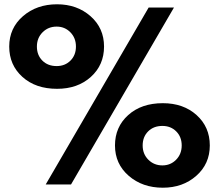

<svg xmlns="http://www.w3.org/2000/svg" viewBox="-20 -860 1021 895"><path d="M246 -840Q339 -840 402 -784.5Q465 -729 465 -643Q465 -557 403.5 -501.5Q342 -446 246 -446Q146 -446 84.5 -501.5Q23 -557 23 -643Q23 -729 87 -784.5Q151 -840 246 -840ZM791 -825 311 0H193L673 -825ZM244 -552Q283 -552 308.5 -577.5Q334 -603 334 -643Q334 -683 308 -709.5Q282 -736 244 -736Q205 -736 178.5 -709.5Q152 -683 152 -643Q152 -603 177.5 -577.5Q203 -552 244 -552ZM739 -379Q835 -379 896.5 -323.5Q958 -268 958 -182Q958 -96 895 -40.5Q832 15 739 15Q644 15 580 -40.5Q516 -96 516 -182Q516 -268 577.5 -323.5Q639 -379 739 -379ZM737 -89Q775 -89 801 -115.5Q827 -142 827 -182Q827 -222 801.5 -247.5Q776 -273 737 -273Q696 -273 670.5 -247.5Q645 -222 645 -182Q645 -142 671.5 -115.5Q698 -89 737 -89Z"/></svg>

Font: Hussar
Style: BoldWeb
Weight: 700
Foundry: Cannot Into Space Fonts
Version: Version 2.00